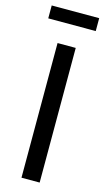

<svg xmlns="http://www.w3.org/2000/svg" viewBox="-131 -905 526 949"><g transform="rotate(15 131.5 -430.5)"><path d="M178 0H85V-689H178ZM9 -795V-861H252V-795Z"/></g></svg>

Font: Fira Sans Condensed
Style: Regular
Weight: 400
Width: 3
Designer: bBox Type GmbH & Carrois Corporate GbR & Edenspiekermann AG
Foundry: bBox Type GmbH & Carrois Corporate GbR & Edenspiekermann AG
Version: Version 4.301